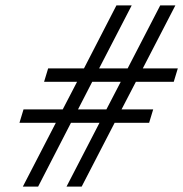

<svg xmlns="http://www.w3.org/2000/svg" viewBox="-20 -690 678 710"><path d="M531.5 -236H404L282 0H226L348 -236H242.5L121 0H64.5L186.5 -236H52L67 -285.5H212L265 -387.5H143L158 -437H290.5L410.5 -670H467L346.5 -437H452L572.5 -670H628.5L508 -437H637.5L622.5 -387.5H482.5L429.5 -285.5H546.5ZM268.5 -285.5H373.5L426.5 -387.5H321Z"/></svg>

Font: Newsreader 16pt
Style: Bold Italic
Weight: 700
Italic angle: -17°
Designer: Hugues Gentile
Foundry: Production Type
Version: Version 1.003; ttfautohint (v1.8.3)